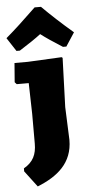

<svg xmlns="http://www.w3.org/2000/svg" viewBox="-87 -788 485 1020"><g transform="rotate(-5 155.0 -277.5)"><path d="M-2 -365 8 -354H72L76 -190V-31C76 26 58 66 7 95V111L72 197C179 154 261 89 261 -35L254 -210L263 -472L258 -476L77 -467H6ZM22 -530H40C91 -562 129 -588 155 -608C181 -588 219 -562 270 -530H288L335 -602C273 -655 219 -705 172 -752H138C75 -691 21 -641 -25 -602Z"/></g></svg>

Font: Luna Sans Black
Style: Regular
Weight: 900
Designer: Juan Pablo del Peral
Foundry: Huerta Tipografica
Version: Version 2.001; ttfautohint (v1.5)